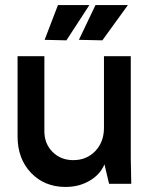

<svg xmlns="http://www.w3.org/2000/svg" viewBox="-20 -720 589 752"><path d="M236.8 12.2Q154.3 12.2 101.6 -43Q48.8 -98.1 48.8 -186V-500H153.8V-206.1Q153.8 -157.2 185.8 -125Q217.8 -92.8 267.1 -92.8Q319.3 -92.8 353.3 -128.4Q387.2 -164.1 387.2 -219.2V-500H492.2V-100.1L494.1 0H407.2L389.2 -76.2Q372.1 -36.1 330.8 -12Q289.6 12.2 236.8 12.2ZM289.1 -564 354 -700.2H481L380.9 -562ZM154.8 -564 207 -700.2H330.1L240.2 -562Z"/></svg>

Font: Apfel Grotezk Mittel
Style: Regular
Weight: 500
Designer: Luigi Gorlero
Foundry: © 2023, Luigi Gorlero & Collletttivo
Version: Version 2.000;Glyphs 3.2 (3217)